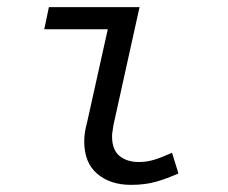

<svg xmlns="http://www.w3.org/2000/svg" viewBox="-20 -506 640 538"><path d="M347 12Q289 12 252.5 -19Q216 -50 216 -110Q216 -122 218 -135.5Q220 -149 224 -163L282 -424H104L117 -486H371L298 -156Q297 -147 295.5 -139.5Q294 -132 294 -124Q294 -86 315 -69Q336 -52 369 -52Q392 -52 414 -59Q436 -66 462 -78L480 -20Q449 -6 418 3Q387 12 347 12Z"/></svg>

Font: SourceCodeVF
Style: Italic
Weight: 200
Italic angle: -11°
Monospace: yes
Designer: Paul D. Hunt, Teo Tuominen
Foundry: Adobe
Version: Version 1.026;hotconv 1.1.0;makeotfexe 2.6.0